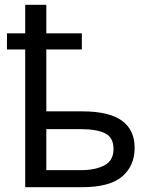

<svg xmlns="http://www.w3.org/2000/svg" viewBox="-20 -780 634 800"><path d="M173 -760V-641H321V-574H173V-316H323Q434 -316 487.5 -277.5Q541 -239 541 -164Q541 -89 489 -44.5Q437 0 321 0H85V-574H9V-641H85V-760ZM315 -242H173V-71H317Q377 -71 415 -91Q453 -111 453 -159Q453 -207 418 -224.5Q383 -242 315 -242Z"/></svg>

Font: Noto Sans Living
Style: Regular
Weight: 400
Designer: Monotype Design Team
Foundry: Monotype Imaging Inc.
Version: Version 2.013; ttfautohint (v1.8.4.7-5d5b)